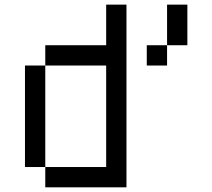

<svg xmlns="http://www.w3.org/2000/svg" viewBox="-20 -801 908 821"><path d="M694.4 -607.6H781.2V-781.2H694.4ZM694.4 -607.6V-520.8H607.6V-607.6ZM173.6 -520.8V-607.6H434V-781.2H520.8V0H173.6V-86.8H434V-520.8ZM173.6 -86.8H86.8V-520.8H173.6Z"/></svg>

Font: 8-bit Operator+
Style: Regular
Weight: 400
Designer: GrandChaos9000
Foundry: Grand Chaos Productions
Version: Version 1.2.0 - April 24, 2014